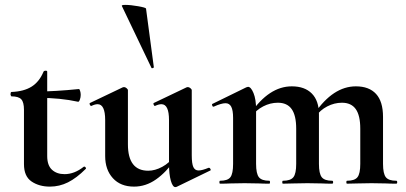

<svg xmlns="http://www.w3.org/2000/svg" viewBox="-20 -751 1658 785"><path d="M78 -80V-302Q78 -333 67 -345Q56 -357 27 -357Q26 -357 24.5 -360Q23 -363 23 -366Q23 -370 24 -372.5Q25 -375 27 -375Q78 -377 109.5 -397Q141 -417 158 -458Q160 -462 166.5 -462Q173 -462 173 -458V-113Q173 -75 192.5 -57Q212 -39 244 -39Q284 -39 322 -69L324 -70Q328 -70 330.5 -66Q333 -62 330 -60Q293 -23 258 -5.5Q223 12 184 12Q140 12 109 -9Q78 -30 78 -80ZM138 -351V-377Q203 -377 303 -387Q305 -387 307.5 -379.5Q310 -372 310 -363Q310 -353 306.5 -343.5Q303 -334 299 -335Q226 -351 138 -351Z M410 -113V-260Q410 -325 379 -325Q368 -325 354 -318H353Q349 -318 347 -323.5Q345 -329 348 -330L482 -394L487 -395Q492 -395 497.5 -390.5Q503 -386 503 -382V-161Q503 -53 586 -53Q614 -53 643.5 -69Q673 -85 690 -111L696 -99Q660 -47 618 -17.5Q576 12 528 12Q473 12 441.5 -22.5Q410 -57 410 -113ZM792 -54Q806 -54 833 -65H835Q838 -65 840.5 -60Q843 -55 840 -54L702 13Q700 14 697 14Q686 14 678.5 -12Q671 -38 671 -82V-260Q671 -325 640 -325Q629 -325 614 -318H613Q610 -318 608 -323.5Q606 -329 609 -330L743 -394Q745 -395 748 -395Q753 -395 758.5 -390.5Q764 -386 764 -382V-116Q764 -82 770.5 -68Q777 -54 792 -54ZM492 -731Q514 -731 545 -725.5Q576 -720 577 -716L609 -476Q609 -474 604.5 -472.5Q600 -471 599 -474L478 -727Q477 -731 492 -731Z M1399 -12Q1430 -12 1441.5 -26.5Q1453 -41 1453 -81V-225Q1453 -279 1434.5 -305Q1416 -331 1378 -331Q1347 -331 1318 -316Q1289 -301 1271 -275L1266 -287Q1342 -398 1435 -398Q1489 -398 1517.5 -367Q1546 -336 1546 -273V-81Q1546 -41 1557.5 -26.5Q1569 -12 1600 -12Q1604 -12 1604 -6Q1604 0 1600 0Q1574 0 1559 -1L1499 -2L1441 -1Q1425 0 1399 0Q1396 0 1396 -6Q1396 -12 1399 -12ZM1137 -12Q1168 -12 1179.5 -26.5Q1191 -41 1191 -81V-225Q1191 -279 1172.5 -305Q1154 -331 1116 -331Q1085 -331 1056 -316Q1027 -301 1009 -275L1004 -287Q1080 -398 1173 -398Q1226 -398 1255 -368.5Q1284 -339 1284 -284V-81Q1284 -41 1295.5 -26.5Q1307 -12 1338 -12Q1342 -12 1342 -6Q1342 0 1338 0Q1312 0 1297 -1L1237 -2L1179 -1Q1163 0 1137 0Q1134 0 1134 -6Q1134 -12 1137 -12ZM880 -12Q911 -12 922 -26.5Q933 -41 933 -81V-269Q933 -300 925.5 -314.5Q918 -329 902 -329Q885 -329 854 -315H852Q849 -315 847.5 -320Q846 -325 848 -326L987 -394Q993 -396 994 -396Q1006 -396 1016.5 -370.5Q1027 -345 1027 -303V-81Q1027 -41 1038.5 -26.5Q1050 -12 1081 -12Q1084 -12 1084 -6Q1084 0 1081 0Q1055 0 1040 -1L980 -2L921 -1Q906 0 880 0Q877 0 877 -6Q877 -12 880 -12Z"/></svg>

Font: Cormorant Garamond
Style: Bold
Weight: 700
Designer: Christian Thalmann (Catharsis Fonts)
Foundry: Catharsis Fonts
Version: Version 4.000